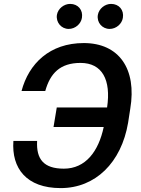

<svg xmlns="http://www.w3.org/2000/svg" viewBox="-20 -959 726 989"><path d="M171.2 -233H49C38.7 -92.3 116.1 9.9 292.6 9.9C471.2 9.9 605.1 -121.1 639.9 -327.1L650.9 -398.4C685.7 -604.4 592.7 -737.2 411.6 -737.2C236.2 -737.2 128.2 -631.4 90.9 -490.1H213.1C238.6 -581 289.1 -634.9 394.9 -634.9C506.4 -634.9 552.9 -547.9 531.6 -405.5H272.4L255.7 -304.7H514.2C487.6 -179 420.8 -90.2 308.9 -90.2C204.2 -90.2 166.2 -139.9 171.2 -233ZM273.1 -882.1C267.4 -843.8 295.8 -810 333.8 -810C367.9 -810 397.4 -836.3 402 -867.2C408.7 -907.3 382.1 -938.9 341.3 -938.9C309.7 -938.9 278.4 -914.8 273.1 -882.1ZM484 -882.1C477.6 -842.7 506.7 -810 544.7 -810C578.8 -810 608.3 -836.3 612.9 -867.2C619.7 -907.3 593 -938.9 552.2 -938.9C520.6 -938.9 489.7 -914.8 484 -882.1Z"/></svg>

Font: Magic Ui Pro Semi Bold
Style: Italic
Weight: 600
Italic angle: -9.39999°
Designer: Stefan Endress, Andreas Faust
Version: Version 1.000;FEAKit 1.0